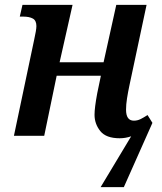

<svg xmlns="http://www.w3.org/2000/svg" viewBox="-20 -556 663 786"><path d="M517 2Q494 10 470 10Q414 10 390.5 -19.5Q367 -49 367 -86Q367 -115 378 -174L393 -246H212L161 0H37L120 -394Q124 -412 126.5 -426.5Q129 -441 129 -449Q129 -472 114.5 -480Q100 -488 75 -488H61L72 -536H277L224 -301H404L456 -536H580L510 -207Q504 -179 500 -153.5Q496 -128 496 -107Q496 -62 528 -62Q542 -62 554.5 -68Q567 -74 584 -85L604 -53L487 210H392Z"/></svg>

Font: Noto Serif SemiCondensed SemiBold
Style: Italic
Weight: 600
Width: 4
Italic angle: -12°
Designer: Monotype Design Team
Foundry: Monotype Imaging Inc.
Version: Version 2.014; ttfautohint (v1.8.4.7-5d5b)